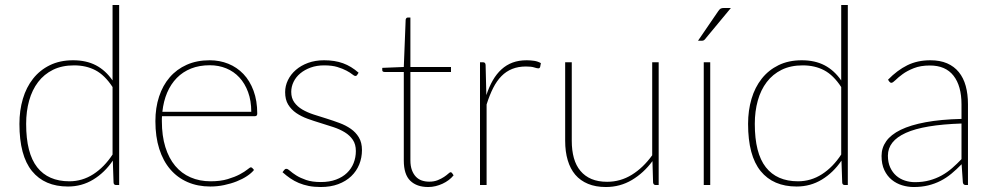

<svg xmlns="http://www.w3.org/2000/svg" viewBox="-20 -743 3990 771"><path d="M432 -393.5Q401 -441 363.5 -460.8Q326 -480.5 277.5 -480.5Q229 -480.5 193 -462.8Q157 -445 133 -413.5Q109 -382 97 -339Q85 -296 85 -245.5Q85 -128 129.2 -71.5Q173.5 -15 258.5 -15Q310.5 -15 354.8 -43.5Q399 -72 432 -122.5ZM458.5 -723V0H446.5Q436.5 0 436 -10L433 -98Q400 -49.5 354.2 -21.8Q308.5 6 253 6Q159 6 108.5 -56Q58 -118 58 -245.5Q58 -299.5 71.8 -346Q85.5 -392.5 112.8 -427Q140 -461.5 180.2 -481.2Q220.5 -501 273.5 -501Q326.5 -501 365.2 -480.8Q404 -460.5 432 -420V-723Z M989 -294Q989 -338.5 976.2 -373.2Q963.5 -408 941.2 -432Q919 -456 888.5 -468.5Q858 -481 822.5 -481Q780.5 -481 747.2 -467.8Q714 -454.5 690 -430Q666 -405.5 651.2 -371Q636.5 -336.5 632 -294ZM1000 -60.5Q990 -48 972 -36Q954 -24 930.8 -14.8Q907.5 -5.5 880.2 0.2Q853 6 824.5 6Q774 6 733.2 -11.8Q692.5 -29.5 663.8 -63Q635 -96.5 619.5 -145.2Q604 -194 604 -256.5Q604 -310.5 618.8 -355.2Q633.5 -400 661.5 -432.5Q689.5 -465 730 -483Q770.5 -501 822 -501Q862 -501 896.8 -487Q931.5 -473 957.5 -445.8Q983.5 -418.5 998.2 -378.5Q1013 -338.5 1013 -287Q1013 -276.5 1004 -276.5H630.5Q630 -271.5 630 -266.8Q630 -262 630 -256.5Q630 -197.5 644 -152.5Q658 -107.5 683.5 -77Q709 -46.5 745.2 -30.8Q781.5 -15 826 -15Q865.5 -15 894.5 -23.8Q923.5 -32.5 943 -43Q962.5 -53.5 973.2 -62.2Q984 -71 987 -71Q991 -71 993.5 -68Z M1414.5 -442.5Q1412 -438 1407 -438Q1402.5 -438 1394.2 -444.8Q1386 -451.5 1371.5 -459.2Q1357 -467 1335.2 -473.8Q1313.5 -480.5 1281.5 -480.5Q1252 -480.5 1227.8 -471.8Q1203.5 -463 1186 -448.5Q1168.5 -434 1159 -414.5Q1149.5 -395 1149.5 -374Q1149.5 -349 1161.8 -332Q1174 -315 1194 -303.2Q1214 -291.5 1239.5 -283.2Q1265 -275 1291.5 -266.8Q1318 -258.5 1343.5 -249Q1369 -239.5 1389 -225.5Q1409 -211.5 1421.2 -191Q1433.5 -170.5 1433.5 -140.5Q1433.5 -109.5 1422.5 -82.5Q1411.5 -55.5 1390.2 -35.2Q1369 -15 1338.2 -3.5Q1307.5 8 1268 8Q1241.5 8 1220 3.8Q1198.5 -0.5 1180 -8.2Q1161.5 -16 1145.5 -27Q1129.5 -38 1114.5 -51.5L1121 -60Q1123 -62.5 1124.8 -63.8Q1126.5 -65 1130.5 -65Q1135.5 -65 1144.8 -56.8Q1154 -48.5 1169.8 -38.5Q1185.5 -28.5 1209.5 -20.2Q1233.5 -12 1268.5 -12Q1303 -12 1329.2 -21.8Q1355.5 -31.5 1373.2 -48.5Q1391 -65.5 1400 -88.2Q1409 -111 1409 -136.5Q1409 -163.5 1396.8 -181.5Q1384.5 -199.5 1364.5 -211.8Q1344.5 -224 1319 -232.5Q1293.5 -241 1267 -249Q1240.5 -257 1215 -266.2Q1189.5 -275.5 1169.5 -289.2Q1149.5 -303 1137.2 -323Q1125 -343 1125 -373Q1125 -398 1136.2 -421.2Q1147.5 -444.5 1168 -462.2Q1188.5 -480 1217.2 -490.5Q1246 -501 1281.5 -501Q1324.5 -501 1357.5 -489Q1390.5 -477 1420 -451Z M1699.5 8Q1653.5 8 1627.5 -17.2Q1601.5 -42.5 1601.5 -98.5V-454H1524.5Q1515 -454 1515 -461.5V-470.5L1601.5 -474L1609 -664Q1609.5 -667 1611.5 -669.8Q1613.5 -672.5 1617 -672.5H1628V-474H1791V-454H1628V-99.5Q1628 -76.5 1634 -60.2Q1640 -44 1650 -33.5Q1660 -23 1673.8 -18.2Q1687.5 -13.5 1703.5 -13.5Q1723 -13.5 1737.8 -19.5Q1752.5 -25.5 1763 -32.5Q1773.5 -39.5 1780 -45.5Q1786.5 -51.5 1789.5 -51.5Q1792 -51.5 1795 -48.5L1801.5 -39Q1793 -28.5 1781.8 -20Q1770.5 -11.5 1757 -5.2Q1743.5 1 1729 4.5Q1714.5 8 1699.5 8Z M1933 -361Q1944 -394.5 1959 -420.5Q1974 -446.5 1993.8 -464.5Q2013.5 -482.5 2038.5 -491.8Q2063.5 -501 2095 -501Q2109.5 -501 2124.8 -498.8Q2140 -496.5 2152 -489.5L2149 -474Q2147 -468.5 2142 -468.5Q2136.5 -468.5 2125.2 -472.2Q2114 -476 2092 -476Q2061 -476 2036.8 -466.2Q2012.5 -456.5 1993.8 -437.5Q1975 -418.5 1960.5 -390Q1946 -361.5 1934 -323.5V0H1907.5V-493H1919.5Q1929.5 -493 1930 -482Z M2625 -493V0H2613Q2604 0 2602.5 -10L2600 -96Q2565 -48.5 2517.5 -20.2Q2470 8 2413 8Q2372 8 2341.2 -4.8Q2310.5 -17.5 2290.2 -41.2Q2270 -65 2259.8 -99.5Q2249.5 -134 2249.5 -177.5V-493H2276V-177.5Q2276 -139 2284.5 -108.5Q2293 -78 2310.8 -56.8Q2328.5 -35.5 2355.2 -24.2Q2382 -13 2418 -13Q2471.5 -13 2517.2 -41.2Q2563 -69.5 2599 -119.5V-493Z M2832 -493V0H2806V-493ZM2915 -711 2811 -585.5Q2806.5 -579.5 2799 -579.5H2783L2864 -698Q2869 -705.5 2873.5 -708.2Q2878 -711 2888 -711Z M3358 -393.5Q3327 -441 3289.5 -460.8Q3252 -480.5 3203.5 -480.5Q3155 -480.5 3119 -462.8Q3083 -445 3059 -413.5Q3035 -382 3023 -339Q3011 -296 3011 -245.5Q3011 -128 3055.2 -71.5Q3099.5 -15 3184.5 -15Q3236.5 -15 3280.8 -43.5Q3325 -72 3358 -122.5ZM3384.5 -723V0H3372.5Q3362.5 0 3362 -10L3359 -98Q3326 -49.5 3280.2 -21.8Q3234.5 6 3179 6Q3085 6 3034.5 -56Q2984 -118 2984 -245.5Q2984 -299.5 2997.8 -346Q3011.5 -392.5 3038.8 -427Q3066 -461.5 3106.2 -481.2Q3146.5 -501 3199.5 -501Q3252.5 -501 3291.2 -480.8Q3330 -460.5 3358 -420V-723Z M3841 -247Q3690 -242 3617.8 -209.5Q3545.5 -177 3545.5 -118Q3545.5 -90.5 3554.8 -70.5Q3564 -50.5 3579.2 -37.2Q3594.5 -24 3614 -17.8Q3633.5 -11.5 3654 -11.5Q3686 -11.5 3712.5 -18.8Q3739 -26 3761.5 -38.5Q3784 -51 3803.5 -68Q3823 -85 3841 -104ZM3546 -423Q3583 -461 3623.5 -481Q3664 -501 3716 -501Q3754.5 -501 3783 -488.8Q3811.5 -476.5 3830.2 -453.5Q3849 -430.5 3858 -397.8Q3867 -365 3867 -324V0H3858Q3848 0 3846.5 -10.5L3841.5 -83.5Q3821 -62.5 3800.5 -45.5Q3780 -28.5 3757 -16.8Q3734 -5 3707.5 1.5Q3681 8 3649 8Q3625.5 8 3602.5 1Q3579.5 -6 3561 -21Q3542.5 -36 3531.2 -59.8Q3520 -83.5 3520 -117Q3520 -149.5 3538.8 -176Q3557.5 -202.5 3597 -221.8Q3636.5 -241 3697 -252.2Q3757.5 -263.5 3841 -265.5V-324Q3841 -398 3809 -439Q3777 -480 3714 -480Q3676.5 -480 3649.5 -469.2Q3622.5 -458.5 3604.5 -445.2Q3586.5 -432 3575.8 -421.2Q3565 -410.5 3559.5 -410.5Q3554.5 -410.5 3550.5 -416Z"/></svg>

Font: Lato 2
Style: Regular
Weight: 200
Designer: Lukasz Dziedzic with Adam Twardoch and Botio Nikoltchev
Foundry: tyPoland Lukasz Dziedzic
Version: Version 2.015; 2015-08-06; http://www.latofonts.com/